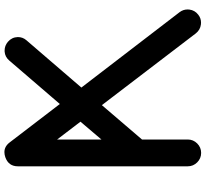

<svg xmlns="http://www.w3.org/2000/svg" viewBox="-50 -784 893 832"><g transform="rotate(-90 396.0 -367.5)"><path d="M91.8 0C91.8 16.1 97.7 29.8 108.9 41C120.1 52.2 133.8 58.1 149.9 58.1C166 58.1 179.7 52.2 190.9 41C202.1 29.8 208 16.1 208 0V-198.2L356.9 -372.1L668 35.2C678.2 47.9 690.9 55.2 706.5 57.1C709 57.6 711.9 57.6 714.4 57.6C727.1 57.6 738.8 53.7 749 45.4C761.7 35.6 769 22.9 771 7.3C771.5 4.9 771.5 2 771.5 -0.5C771.5 -13.2 767.6 -24.9 759.8 -35.2L433.1 -460.9L638.2 -699.2C647.5 -710 651.9 -722.2 651.9 -736.3C651.4 -753.4 644.5 -768.1 631.3 -779.3C620.1 -788.6 607.9 -793.5 593.8 -793.5H589.4C573.7 -792.5 560.5 -785.6 549.8 -772.9L361.8 -554.2L195.8 -771C184.1 -786.6 169.9 -794.4 153.3 -794.4C146 -794.4 138.7 -793 131.3 -790.5C105 -781.2 91.8 -763.2 91.8 -735.8ZM208 -565.9 285.2 -464.8 208 -374Z"/></g></svg>

Font: Nemoy
Style: Bold
Weight: 700
Designer: BSozoo
Foundry: BSozoo
Version: Version 001.000